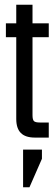

<svg xmlns="http://www.w3.org/2000/svg" viewBox="-20 -584 237 815"><path d="M118 -564V-95Q118 -76 124 -70Q130 -64 149 -64H187V0H128Q88 0 68.5 -19.5Q49 -39 49 -79V-564ZM187 -485V-426H5V-485ZM78 51H158V90L105 211H78Z"/></svg>

Font: Teko Variable Light
Style: Regular
Weight: 300
Designer: Manushi Parikh, Jonny Pinhorn
Foundry: Indian Type Foundry
Version: Version 3.000